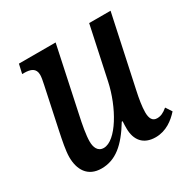

<svg xmlns="http://www.w3.org/2000/svg" viewBox="-128 -659 788 793"><g transform="rotate(-30 265.5 -263.0)"><path d="M139 10C206 10 256 -32 307 -116H311C310 -103 310 -92 310 -82C310 -27 338 10 397 10C447 10 484 -19 510 -48L491 -77C472 -61 458 -55 441 -55C419 -55 410 -72 410 -101C410 -127 416 -164 424 -200L496 -536H394L341 -288C318 -179 249 -59 189 -59C160 -59 151 -85 151 -111C151 -141 159 -185 170 -235L234 -536H59L49 -492H58C89 -492 112 -484 112 -452C112 -442 109 -425 105 -407L64 -214C55 -171 46 -127 46 -97C46 -39 72 10 139 10Z"/></g></svg>

Font: Noto Serif Condensed Medium
Style: Italic
Weight: 500
Width: 3
Italic angle: -12°
Designer: Monotype Design Team
Foundry: Monotype Imaging Inc.
Version: Version 2.013